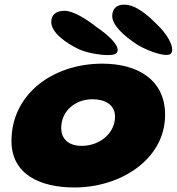

<svg xmlns="http://www.w3.org/2000/svg" viewBox="-20 -787 762 828"><path d="M697.5 -550C717 -550 722.5 -559 722.5 -574C722.5 -602 693 -647 660.5 -678C611 -728.5 562.5 -767 515 -767C482.5 -767 464 -748.5 464 -718C464 -679 511 -634.5 572.5 -594C608.5 -572.5 665.5 -550 697.5 -550ZM444.5 -549.5C477 -549.5 487.5 -557 487.5 -571.5C487.5 -600.5 437 -643 396.5 -670C353 -705 295 -740.5 258.5 -740.5C223.5 -740.5 201 -724.5 201 -692.5C201 -647.5 260.5 -602.5 325 -572.5C362 -557.5 412.5 -549.5 444.5 -549.5ZM301.5 21.5C499.5 21.5 692 -99.5 692 -292C692 -439 579 -512.5 421 -512.5C210 -512.5 29.5 -383 29.5 -179C29.5 -38 148 21.5 301.5 21.5ZM332 -158C273 -158 244 -190.5 244 -234.5C244 -308 303.5 -359 379.5 -359C431 -359 476 -336.5 476 -284C476 -213 411.5 -158 332 -158Z"/></svg>

Font: Gluten
Style: Bold Italic
Weight: 700
Italic angle: -13°
Designer: Tyler Finck
Foundry: Etcetera Type Company
Version: Version 0.920